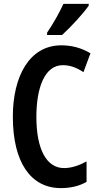

<svg xmlns="http://www.w3.org/2000/svg" viewBox="-20 -957 509 987"><path d="M436 -928V-937H306C285 -892 258 -842 222 -789V-777H299C343 -817 409 -888 436 -928ZM303 -622C342 -622 376 -608 409 -586L445 -683C398 -711 349 -724 295 -724C132 -724 46 -566 46 -357C46 -124 137 10 293 10C344 10 388 -1 425 -22V-127C389 -108 351 -93 309 -93C220 -93 167 -188 167 -356C167 -505 209 -622 303 -622Z"/></svg>

Font: Noto Sans Myanmar ExtraCondensed SemiBold
Style: Regular
Weight: 600
Width: 2
Designer: Monotype Design Team
Foundry: Monotype Imaging Inc.
Version: Version 2.107